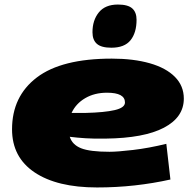

<svg xmlns="http://www.w3.org/2000/svg" viewBox="-20 -815 853 845"><path d="M730 -25Q654 -8 573 1Q492 10 407 10Q231 10 132 -56.5Q33 -123 33 -246Q33 -391 142 -474Q251 -557 472 -557Q568 -557 639.5 -536.5Q711 -516 750 -476.5Q789 -437 789 -381Q789 -299 701.5 -253Q614 -207 445 -205Q396 -204 357 -206.5Q318 -209 287 -213Q298 -178 337 -162.5Q376 -147 462 -147Q497 -147 565.5 -155Q634 -163 712 -182ZM451 -407Q396 -407 355 -383Q314 -359 295 -318Q309 -318 324 -318Q339 -318 356 -318Q440 -320 485 -330.5Q530 -341 530 -364Q530 -407 451 -407ZM470 -605Q426 -605 406.5 -622Q387 -639 387 -673Q387 -726 415 -760.5Q443 -795 499 -795Q543 -795 562 -778Q581 -761 581 -728Q581 -671 554.5 -638Q528 -605 470 -605Z"/></svg>

Font: Georama ExtraExtended ExtraBold
Style: Italic
Weight: 800
Width: 8
Italic angle: -9°
Designer: Jean-Baptiste Levee
Foundry: Production Type
Version: Version 1.000